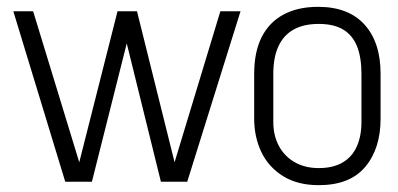

<svg xmlns="http://www.w3.org/2000/svg" viewBox="-20 -532 1165 562"><path d="M381 -499H324L212 -57L77 -499H19L171 0H249L351 -405L451 0H528L684 -499H625L491 -57Z M1094 -185V-316Q1094 -408 1047 -460Q1000 -512 911 -512Q852 -512 810 -489.5Q768 -467 746 -423.5Q724 -380 724 -316V-185Q724 -131 745 -87Q766 -43 808.5 -16.5Q851 10 913 10Q1004 10 1049 -43.5Q1094 -97 1094 -185ZM1038 -316V-175Q1038 -134 1024.5 -103.5Q1011 -73 983 -56.5Q955 -40 913 -40Q873 -40 843 -57Q813 -74 796.5 -104.5Q780 -135 780 -175V-316Q780 -364 795 -396.5Q810 -429 839.5 -445.5Q869 -462 913 -462Q957 -462 984.5 -445.5Q1012 -429 1025 -396.5Q1038 -364 1038 -316Z"/></svg>

Font: Advent Pro
Style: Regular
Weight: 400
Designer: VivaRado, Andreas Kalpakidis
Foundry: VivaRado, Andreas Kalpakidis
Version: Version 3.000